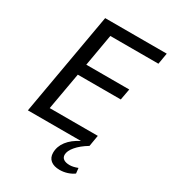

<svg xmlns="http://www.w3.org/2000/svg" viewBox="-216 -811 1012 1134"><g transform="rotate(30 290.0 -244.5)"><path d="M239 -624 201 -406H494L480 -330H187L142 -76H470L458 -5L457 0Q409 29 382.5 60.5Q356 92 356 118Q356 137 370.5 147Q385 157 412 157Q435 157 466 145L470 181Q451 195 426 203Q401 211 375 211Q335 211 313 193Q291 175 291 142Q291 99 319 62.5Q347 26 399 0H37L160 -700H580L567 -624Z"/></g></svg>

Font: Sarabun
Style: Italic
Weight: 400
Italic angle: -10°
Designer: Suppakit Chalermlarp | Katatrad Co.,Ltd.
Foundry: Cadson Demak Co.,Ltd.
Version: Version 1.000; ttfautohint (v1.6)